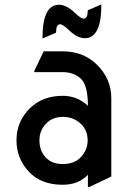

<svg xmlns="http://www.w3.org/2000/svg" viewBox="-20 -761 558 801"><path d="M444.3 -24.4 351.6 19.5H346.7V-31.7Q307.6 9.8 241.7 9.8Q150.4 9.8 99.6 -45.4Q48.8 -100.6 48.8 -175.8Q48.8 -253.9 104 -308.6Q157.2 -361.3 241.7 -361.3Q301.8 -361.3 346.7 -319.8Q346.7 -406.2 316.4 -433.6Q287.1 -460 241.7 -460H123V-464.8L162.1 -546.9H241.7Q327.1 -546.9 383.8 -491.7Q444.3 -432.6 444.3 -351.6ZM144.5 -175.8Q144.5 -132.3 170.9 -104Q196.3 -76.7 242.2 -76.7Q290 -76.7 316.4 -104.5Q345.7 -135.7 345.7 -174.8Q345.7 -218.8 315.4 -246.1Q285.2 -273.4 242.7 -273.4Q198.2 -273.4 171.4 -244.6Q144.5 -215.8 144.5 -175.8ZM157.2 -601.6Q157.2 -741.2 226.1 -741.2Q257.3 -741.2 293 -707Q317.9 -683.1 329.6 -683.1Q346.2 -683.1 346.2 -718.3L399.9 -741.2H402.8Q402.8 -601.6 334 -601.6Q302.7 -601.6 267.1 -635.7Q242.2 -659.7 230.5 -659.7Q213.9 -659.7 213.9 -624.5L160.2 -601.6Z"/></svg>

Font: Nova Round
Style: Book
Weight: 400
Version: Version 2.000